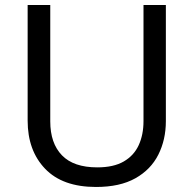

<svg xmlns="http://www.w3.org/2000/svg" viewBox="-20 -734 771 764"><path d="M640 -252Q640 -178 610 -118.5Q580 -59 518.5 -24.5Q457 10 362 10Q229 10 159.5 -62.5Q90 -135 90 -254V-714H180V-251Q180 -164 226.5 -116Q273 -68 367 -68Q432 -68 472.5 -91.5Q513 -115 532 -156.5Q551 -198 551 -252V-714H640Z"/></svg>

Font: hexlkannada05
Style: Book
Weight: 400
Designer: Jelle Bosma - Monotype Design Team
Foundry: Monotype Imaging Inc.
Version: Version 2.003